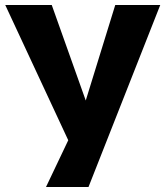

<svg xmlns="http://www.w3.org/2000/svg" viewBox="-20 -748 661 768"><path d="M164 0 253 -187 1 -728H187L323 -346L441 -728H621L334 0Z"/></svg>

Font: Murecho
Style: Bold
Weight: 700
Designer: Neil Summerour
Foundry: Positype
Version: Version 1.010; ttfautohint (v1.8.3)